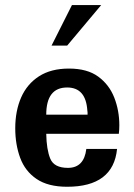

<svg xmlns="http://www.w3.org/2000/svg" viewBox="-20 -712 520 744"><path d="M319.3 -267.6H159.2Q159.2 -373 240.2 -373Q312.5 -373 318.4 -284.2Q319.3 -280.3 319.3 -276.4Q319.3 -272.5 319.3 -267.6ZM433.6 -134.8H314.5Q305.7 -61.5 243.2 -61.5Q189.5 -61.5 174.8 -97.2Q160.2 -132.8 159.2 -193.4H440.4Q441.4 -201.2 441.9 -209.5Q442.4 -217.8 442.4 -226.6Q442.4 -283.2 422.9 -333.5Q403.3 -383.8 360.8 -415Q318.4 -446.3 247.1 -446.3Q177.7 -446.3 131.3 -416.5Q85 -386.7 62 -334.5Q39.1 -282.2 39.1 -214.8Q39.1 -152.3 58.1 -100.6Q77.1 -48.8 121.6 -18.6Q166 11.7 240.2 11.7Q418.9 11.7 433.6 -134.8ZM240.2 -535.2H179.7L258.8 -692.4H372.1Z"/></svg>

Font: Namkio Khamti Book
Style: Bold
Weight: 800
Designer: Debbi Hosken
Foundry: SIL International
Version: Version 3.917